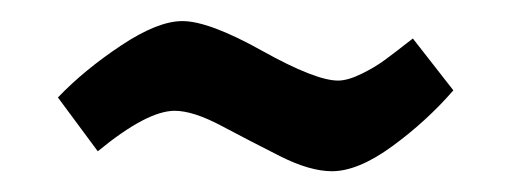

<svg xmlns="http://www.w3.org/2000/svg" viewBox="-20 -526 487 183"><path d="M35.2 -433.1Q60.5 -459.5 95.5 -482.7Q130.4 -505.9 153.8 -505.9Q179.2 -505.9 230 -477.5Q280.8 -449.2 302.2 -449.2Q311.5 -449.2 324.5 -455.6Q337.4 -461.9 346.7 -468.8Q356 -475.6 373.5 -489.3L412.1 -439.9Q386.7 -410.6 354 -386.7Q321.3 -362.8 296.4 -362.8Q275.4 -362.8 246.8 -377.2Q218.3 -391.6 191.2 -406Q164.1 -420.4 146.5 -420.4Q120.1 -420.4 73.2 -381.8Z"/></svg>

Font: Oswald Regular
Style: Regular
Weight: 400
Designer: Vernon Adams
Foundry: Vernon Adams
Version: 3.0; ttfautohint (v0.95) -l 8 -r 50 -G 200 -x 0 -w "G" -W -c